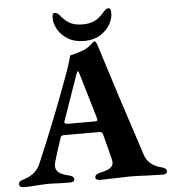

<svg xmlns="http://www.w3.org/2000/svg" viewBox="-61 -888 845 945"><g transform="rotate(-5 361.5 -415.5)"><path d="M0 0ZM-4 -11Q-4 -20 2 -25Q8 -30 20 -33Q81 -51 103 -100Q193 -309 277 -540Q289 -573 295 -596Q301 -619 302 -621Q339 -630 370 -641Q397 -652 419 -676Q424 -679 427 -679Q433 -679 435 -673Q442 -658 445 -646Q511 -434 620 -103Q637 -49 703 -33Q715 -30 721 -25Q727 -20 727 -12Q727 -5 721.5 -1Q716 3 707 3L631 1Q585 -2 545 -2Q526 -2 472 0Q416 2 395 2Q386 2 379.5 -1.5Q373 -5 373 -12Q373 -27 397 -33Q432 -40 448 -50.5Q464 -61 464 -79Q464 -83 462 -93L444 -165L430 -218Q428 -226 424 -229.5Q420 -233 412 -233H235Q228 -233 224 -229Q220 -225 218 -216Q191 -134 183 -105Q180 -95 180 -85Q180 -65 195 -53Q210 -41 245 -33Q269 -28 269 -12Q269 2 246 2L192 1Q158 -1 137 -1Q123 -1 105.5 0.5Q88 2 80 2Q52 5 22 5Q-4 5 -4 -11ZM393 -287Q408 -287 408 -294Q408 -296 406 -304L339 -530Q336 -541 333 -541Q332 -541 326 -530L247 -304Q245 -300 245 -296Q245 -287 263 -287ZM232 -810Q232 -824 234.5 -830Q237 -836 245 -836Q252 -836 257 -832.5Q262 -829 267 -823.5Q272 -818 274 -815Q297 -789 320 -778.5Q343 -768 377 -768Q411 -768 434 -778.5Q457 -789 480 -815Q482 -818 488 -824Q494 -830 498.5 -833Q503 -836 509 -836Q517 -836 519.5 -830Q522 -824 522 -810Q522 -784 505.5 -755Q489 -726 456.5 -706Q424 -686 377 -686Q330 -686 297.5 -706Q265 -726 248.5 -755Q232 -784 232 -810Z"/></g></svg>

Font: EB Garamond
Style: Bold
Weight: 700
Designer: Georg Duffner and Octavio Pardo
Foundry: Georg Duffner
Version: Version 1.000; ttfautohint (v1.6)